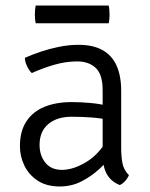

<svg xmlns="http://www.w3.org/2000/svg" viewBox="-20 -662 543 694"><path d="M52 -133Q52 -188 75.5 -223.5Q99 -259 141 -276Q183 -293 239 -293Q270.5 -293 306.8 -289.8Q343 -286.5 375 -278V-228Q345 -235 309.2 -237.5Q273.5 -240 239 -240Q186 -240 154.5 -213.5Q123 -187 123 -138Q123 -100.5 143.8 -74.2Q164.5 -48 204 -48Q244.5 -48 291.2 -76Q338 -104 370 -161L382 -95Q365 -75 337.8 -50Q310.5 -25 274.8 -6.5Q239 12 196 12Q147.5 12 115.5 -9.5Q83.5 -31 67.8 -64.2Q52 -97.5 52 -133ZM446 -29Q442.5 -19.5 433.5 -9Q424.5 1.5 413 7Q389.5 -2.5 376 -18.5Q362.5 -34.5 356.8 -55.8Q351 -77 351 -103V-336Q351 -393 326 -416.5Q301 -440 259 -440Q218 -440 176.5 -428Q135 -416 95 -398Q85.5 -406.5 77.8 -422.8Q70 -439 70 -453Q94.5 -464 126.2 -474.8Q158 -485.5 193.5 -492.8Q229 -500 264 -500Q316.5 -500 350.8 -480.8Q385 -461.5 401.5 -424.5Q418 -387.5 418 -334V-128Q418 -96 422.8 -71.5Q427.5 -47 446 -29ZM109 -578Q107.5 -585 106.8 -592.2Q106 -599.5 106 -609Q106 -619.5 106.8 -627Q107.5 -634.5 109 -642H373Q374.5 -634.5 375.2 -627Q376 -619.5 376 -609Q376 -591.5 373 -578Z"/></svg>

Font: Signika Negative Light Light
Style: Regular
Weight: 300
Version: Version 2.001